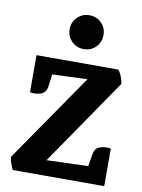

<svg xmlns="http://www.w3.org/2000/svg" viewBox="-82 -771 611 827"><g transform="rotate(10 223.5 -357.0)"><path d="M47 -505H404Q412 -498 420 -477.5Q428 -457 428 -446L168 -67L349 -73L358 -125Q362 -154 386 -161.5Q410 -169 432 -164V0H32Q27 -10 21 -26Q15 -42 15 -55L281 -441L128 -435L121 -382Q117 -353 93.5 -345.5Q70 -338 47 -343ZM242 -566Q211 -566 189.5 -587.5Q168 -609 168 -640Q168 -671 189.5 -692.5Q211 -714 242 -714Q274 -714 295 -692.5Q316 -671 316 -640Q316 -609 295 -587.5Q274 -566 242 -566Z"/></g></svg>

Font: Karma Variable Light
Style: Regular
Weight: 300
Designer: Joana Correia
Foundry: Indian Type Foundry
Version: Version 3.000